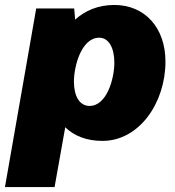

<svg xmlns="http://www.w3.org/2000/svg" viewBox="-60 -554 705 774"><path d="M-40 200H160L203 -41C239 -6 289 14 353 14C501 14 607 -139 607 -306C607 -442 524 -534 401 -534C335 -534 283 -511 243 -475L239 -520H86ZM301 -127C261 -127 238 -166 238 -225C238 -287 268 -402 340 -402C378 -402 401 -362 401 -301C401 -240 372 -127 301 -127Z"/></svg>

Font: Fixel Text 20240404 Black
Style: Italic
Weight: 900
Width: 4
Italic angle: -10°
Designer: AlfaBravo + MacPaw
Foundry: Kyrylo Tkachov, Marchela Mozhyna, Serhii Makarenko, Maria Weinstein, Zakhar Kryvoshyya
Version: Version 1.211;Glyphs 3.2 (3225)